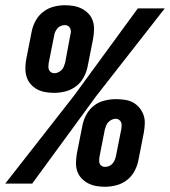

<svg xmlns="http://www.w3.org/2000/svg" viewBox="-48 -702 650 734"><path d="M159 -347Q142 -347 125 -350Q108 -353 94 -360.5Q80 -368 69.5 -380Q59 -392 54 -407.5Q49 -423 49 -440Q49 -457 52 -474L73 -581Q77 -602 88 -622.5Q99 -643 117.5 -657Q136 -671 157.5 -676.5Q179 -682 200 -682Q218 -682 234.5 -679Q251 -676 265.5 -668.5Q280 -661 291 -649Q302 -637 307 -621.5Q312 -606 311.5 -589Q311 -572 308 -554L287 -448Q283 -427 272 -406.5Q261 -386 242.5 -372Q224 -358 202 -352.5Q180 -347 159 -347ZM75 0H-28L234 -335L479 -670H582L320 -335ZM160 -422Q167 -422 174.5 -425.5Q182 -429 187.5 -434.5Q193 -440 196 -447.5Q199 -455 201 -462L221 -569Q223 -575 223 -582Q223 -589 220 -594.5Q217 -600 212 -603Q207 -606 200 -606Q193 -606 185 -603Q177 -600 172 -594Q167 -588 163.5 -581Q160 -574 159 -566L138 -460Q137 -453 137 -446.5Q137 -440 139.5 -434.5Q142 -429 147.5 -425.5Q153 -422 160 -422ZM353 12Q335 12 319 9Q303 6 288.5 -1.5Q274 -9 263 -21Q252 -33 247 -48.5Q242 -64 242.5 -81Q243 -98 246 -116L267 -222Q271 -243 282 -263.5Q293 -284 311 -298Q329 -312 351.5 -317.5Q374 -323 395 -323Q412 -323 429 -320.5Q446 -318 460 -310.5Q474 -303 484.5 -290.5Q495 -278 500.5 -263Q506 -248 505.5 -230.5Q505 -213 502 -196L481 -89Q477 -68 466 -47.5Q455 -27 436.5 -13Q418 1 396 6.5Q374 12 353 12ZM354 -64Q361 -64 368.5 -67Q376 -70 381.5 -76Q387 -82 390 -89Q393 -96 395 -104L416 -210Q417 -217 417 -223.5Q417 -230 414.5 -235.5Q412 -241 406.5 -244.5Q401 -248 394 -248Q387 -248 379.5 -244.5Q372 -241 366.5 -235.5Q361 -230 358 -222.5Q355 -215 353 -208L332 -101Q331 -95 331 -88Q331 -81 333.5 -75.5Q336 -70 341.5 -67Q347 -64 354 -64Z"/></svg>

Font: Lode Term
Style: Bold Italic
Weight: 700
Italic angle: -11°
Monospace: yes
Designer: Belleve Invis
Foundry: Belleve Invis
Version: Version 29.2.0